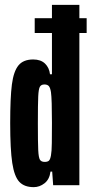

<svg xmlns="http://www.w3.org/2000/svg" viewBox="-20 -763 377 791"><path d="M337 -627H307V0H199L195 -56H188Q184 -24 163.5 -8Q143 8 119 8Q80 8 59.5 -14Q39 -36 30.5 -91.5Q22 -147 22 -256Q22 -361 29 -415Q36 -469 56 -493.5Q76 -518 117 -518Q148 -518 165.5 -501Q183 -484 186 -457H194V-627H123V-688H194V-743H307V-688H337ZM194 -258Q194 -354 190 -383Q187 -402 181 -408.5Q175 -415 163 -415Q150 -415 144.5 -406Q139 -397 137.5 -366Q136 -335 136 -255Q136 -175 137.5 -144.5Q139 -114 144.5 -105Q150 -96 164 -96Q176 -96 181.5 -101Q187 -106 190 -123Q193 -138 193.5 -174Q194 -210 194 -258Z"/></svg>

Font: Saira Ultra Condensed ExtraBold
Style: Regular
Weight: 800
Width: 1
Designer: Hector Gatti with collaboration of the Omnibus-Type team
Foundry: Omnibus-Type
Version: Version 1.001; ttfautohint (v1.8)